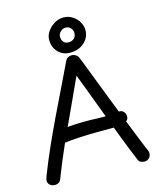

<svg xmlns="http://www.w3.org/2000/svg" viewBox="-149 -1151 1065 1276"><g transform="rotate(-15 383.0 -513.5)"><path d="M114 -18Q109 -1 97.5 7Q86 15 69 15Q50 15 36 3.5Q22 -8 22 -26Q22 -31 24 -38.5Q26 -46 33 -65Q67 -152 105.5 -238.5Q144 -325 185.5 -412Q227 -499 270 -586.5Q313 -674 355 -763Q361 -776 372.5 -782.5Q384 -789 397 -789Q414 -789 427.5 -780Q441 -771 446 -756Q451 -744 468 -700.5Q485 -657 509 -594Q533 -531 561.5 -458Q590 -385 618.5 -312Q647 -239 672.5 -176Q698 -113 715 -71Q720 -61 725 -48.5Q730 -36 730 -28Q730 -6 716.5 6.5Q703 19 686 19Q676 19 662.5 14.5Q649 10 643 -4Q609 -85 574.5 -175Q540 -265 507 -353.5Q474 -442 445 -518.5Q416 -595 395 -650Q346 -541 296.5 -435.5Q247 -330 200.5 -226Q154 -122 114 -18ZM196 -238Q181 -237 163.5 -252Q146 -267 146 -286Q146 -299 155 -307.5Q164 -316 176.5 -321Q189 -326 200 -328Q222 -333 261 -336.5Q300 -340 352 -341Q404 -342 465 -339Q484 -338 504 -338.5Q524 -339 542.5 -340Q561 -341 576.5 -342.5Q592 -344 603 -346Q624 -349 637 -335Q650 -321 650 -302Q650 -285 639.5 -275Q629 -265 612 -260Q595 -255 576.5 -253.5Q558 -252 542 -252Q485 -252 426 -251.5Q367 -251 309.5 -248Q252 -245 196 -238ZM395 -808Q344 -808 312 -842.5Q280 -877 281 -927Q281 -956 299.5 -983Q318 -1010 347.5 -1028Q377 -1046 410 -1046Q444 -1046 471 -1029Q498 -1012 514.5 -984.5Q531 -957 531 -927Q531 -878 493 -843Q455 -808 395 -808ZM402 -877Q425 -877 440 -890.5Q455 -904 455 -927Q455 -947 441.5 -962Q428 -977 408 -977Q387 -977 371.5 -962Q356 -947 356 -927Q356 -904 368.5 -890.5Q381 -877 402 -877Z"/></g></svg>

Font: Playpen Sans Deva
Style: Regular
Weight: 400
Designer: Pooja Saxena, Gunjan Panchal, Laura Meseguer, Veronika Burian, José Scaglione
Foundry: TypeTogether
Version: Version 2.000